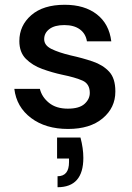

<svg xmlns="http://www.w3.org/2000/svg" viewBox="-20 -528 552 804"><path d="M265 12Q171 12 110 -34Q49 -80 40 -156H147Q155 -122 185 -97.5Q215 -73 264 -73Q312 -73 334 -93Q356 -113 356 -139Q356 -177 325.5 -190.5Q295 -204 241 -215Q199 -224 157.5 -239Q116 -254 88.5 -281.5Q61 -309 61 -356Q61 -421 111 -464.5Q161 -508 251 -508Q334 -508 385.5 -468Q437 -428 446 -355H344Q339 -387 314.5 -405Q290 -423 249 -423Q209 -423 187 -406.5Q165 -390 165 -364Q165 -338 195.5 -323Q226 -308 276 -296Q326 -285 368.5 -270.5Q411 -256 437 -228Q463 -200 463 -146Q463 -145 463 -144Q463 -77 410 -32.5Q357 12 265 12ZM221 256V210Q269 210 269 151V136H219V48H317Q329 93 329 133Q329 256 221 256Z"/></svg>

Font: Ultramarine Medium
Style: Regular
Weight: 500
Designer: Colophon Foundry, Jonny Pinhorn
Foundry: Colophon Foundry
Version: Version 1.200; ttfautohint (v1.8.3)